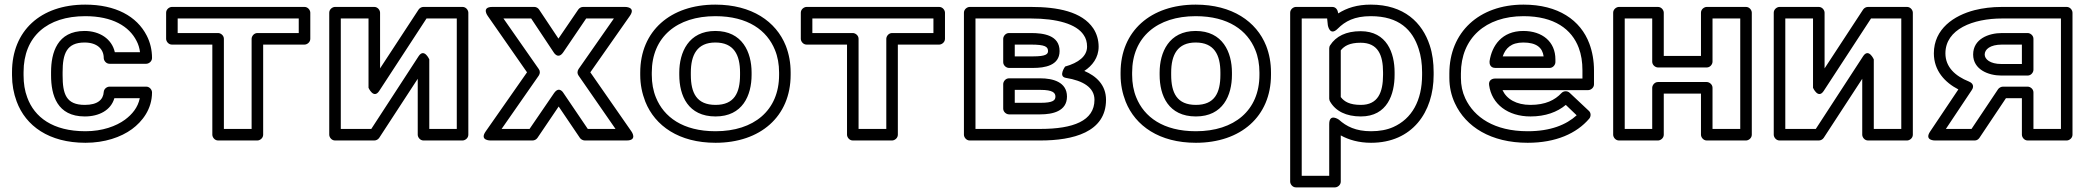

<svg xmlns="http://www.w3.org/2000/svg" viewBox="-20 -583 9038 831"><path d="M349 -513C467 -513 539 -469 571 -406C579 -391 584 -374 586 -357H477C464 -415 411 -449 346 -449C228 -449 201 -355 201 -271V-257C201 -171 227 -79 347 -79C409 -79 460 -106 475 -158H585C577 -118 552 -88 521 -65C483 -37 423 -15 350 -15C208 -15 129 -76 98 -161C87 -190 82 -222 82 -257V-271C82 -425 184 -513 349 -513ZM32 -271V-257C32 -217 39 -179 52 -144C91 -38 192 35 350 35C433 35 503 11 551 -24C596 -57 638 -111 638 -183C638 -194 628 -208 613 -208H454C443 -208 430 -199 429 -185C427 -152 403 -129 347 -129C266 -129 251 -176 251 -257V-271C251 -350 268 -399 346 -399C401 -399 429 -370 429 -332C429 -321 439 -307 454 -307H613C624 -307 638 -317 638 -332C638 -367 630 -400 615 -429C572 -513 480 -563 349 -563C155 -563 32 -449 32 -271Z M1273 -440H1094C1079 -440 1069 -426 1069 -415V-25H949V-415C949 -430 935 -440 924 -440H749V-503H1273ZM1298 -390C1309 -390 1323 -400 1323 -415V-528C1323 -539 1313 -553 1298 -553H724C713 -553 699 -543 699 -528V-415C699 -404 709 -390 724 -390H899V0C899 11 909 25 924 25H1094C1105 25 1119 15 1119 0V-390Z M1826 -503H1957V-25H1838V-326C1838 -326 1816 -376 1792 -340L1587 -25H1455V-503H1575V-203C1575 -203 1597 -153 1621 -189ZM1813 -553C1805 -553 1797 -549 1792 -542L1625 -287V-528C1625 -539 1615 -553 1600 -553H1430C1419 -553 1405 -543 1405 -528V0C1405 11 1415 25 1430 25H1600C1608 25 1616 21 1621 14L1788 -242V0C1788 11 1798 25 1813 25H1982C1993 25 2007 15 2007 0V-528C2007 -539 1997 -553 1982 -553Z M2418 -357 2517 -503H2637L2484 -284C2478 -275 2478 -264 2484 -256L2644 -25H2524L2419 -180C2419 -180 2401 -213 2378 -180L2272 -25H2151L2312 -256C2318 -265 2318 -276 2312 -284L2159 -503H2279L2376 -357C2376 -357 2395 -323 2418 -357ZM2397 -416 2313 -542C2309 -548 2301 -553 2293 -553H2111C2062 -553 2091 -514 2091 -514L2261 -270L2082 -14C2054 26 2103 25 2103 25H2285C2293 25 2301 21 2306 14L2398 -122L2490 14C2494 20 2503 25 2511 25H2692C2741 25 2713 -14 2713 -14L2535 -270L2706 -514C2734 -554 2685 -553 2685 -553H2504C2496 -553 2488 -549 2483 -542Z M3076 -513C3218 -513 3300 -451 3334 -367C3346 -338 3352 -305 3352 -269V-259C3352 -105 3243 -15 3077 -15C2935 -15 2853 -77 2819 -161C2807 -190 2801 -223 2801 -259V-269C2801 -423 2910 -513 3076 -513ZM3402 -259V-269C3402 -311 3395 -349 3381 -385C3339 -490 3234 -563 3076 -563C2882 -563 2751 -449 2751 -269V-259C2751 -217 2759 -179 2773 -143C2815 -38 2919 35 3077 35C3271 35 3402 -79 3402 -259ZM3233 -269C3233 -357 3193 -449 3076 -449C2960 -449 2920 -356 2920 -269V-259C2920 -169 2958 -79 3077 -79C3194 -79 3233 -170 3233 -259ZM3183 -269V-259C3183 -181 3158 -129 3077 -129C2995 -129 2970 -181 2970 -259V-269C2970 -345 2997 -399 3076 -399C3156 -399 3183 -346 3183 -269Z M4020 -440H3841C3826 -440 3816 -426 3816 -415V-25H3696V-415C3696 -430 3682 -440 3671 -440H3496V-503H4020ZM4045 -390C4056 -390 4070 -400 4070 -415V-528C4070 -539 4060 -553 4045 -553H3471C3460 -553 3446 -543 3446 -528V-415C3446 -404 3456 -390 3471 -390H3646V0C3646 11 3656 25 3671 25H3841C3852 25 3866 15 3866 0V-390Z M4685 -381C4685 -340 4648 -311 4590 -295C4590 -295 4559 -252 4593 -246C4668 -234 4717 -204 4717 -151C4717 -60 4625 -25 4483 -25H4202V-503H4442C4555 -503 4639 -479 4670 -432C4680 -418 4685 -401 4685 -381ZM4735 -381C4735 -410 4727 -437 4712 -460C4663 -533 4557 -553 4442 -553H4177C4166 -553 4152 -543 4152 -528V0C4152 11 4162 25 4177 25H4483C4623 25 4767 -10 4767 -151C4767 -215 4725 -254 4673 -276C4707 -298 4735 -333 4735 -381ZM4598 -165C4598 -228 4537 -244 4483 -244H4347C4332 -244 4322 -230 4322 -219V-113C4322 -98 4336 -88 4347 -88H4483C4535 -88 4598 -101 4598 -165ZM4548 -165C4548 -149 4538 -138 4483 -138H4372V-194H4483C4537 -194 4548 -181 4548 -165ZM4566 -362C4566 -431 4496 -440 4442 -440H4347C4332 -440 4322 -426 4322 -415V-314C4322 -299 4336 -289 4347 -289H4452C4501 -289 4566 -299 4566 -362ZM4516 -362C4516 -349 4507 -339 4452 -339H4372V-390H4442C4503 -390 4516 -381 4516 -362Z M5155 -513C5297 -513 5379 -451 5413 -367C5425 -338 5431 -305 5431 -269V-259C5431 -105 5322 -15 5156 -15C5014 -15 4932 -77 4898 -161C4886 -190 4880 -223 4880 -259V-269C4880 -423 4989 -513 5155 -513ZM5481 -259V-269C5481 -311 5474 -349 5460 -385C5418 -490 5313 -563 5155 -563C4961 -563 4830 -449 4830 -269V-259C4830 -217 4838 -179 4852 -143C4894 -38 4998 35 5156 35C5350 35 5481 -79 5481 -259ZM5312 -269C5312 -357 5272 -449 5155 -449C5039 -449 4999 -356 4999 -269V-259C4999 -169 5037 -79 5156 -79C5273 -79 5312 -170 5312 -259ZM5262 -269V-259C5262 -181 5237 -129 5156 -129C5074 -129 5049 -181 5049 -259V-269C5049 -345 5076 -399 5155 -399C5235 -399 5262 -346 5262 -269Z M5770 -459C5802 -491 5842 -513 5913 -513C6036 -513 6094 -453 6120 -372C6130 -342 6135 -308 6135 -270V-259C6135 -148 6091 -69 6010 -33C5983 -21 5951 -15 5914 -15C5848 -15 5807 -36 5775 -65C5775 -65 5733 -95 5733 -46V178H5614V-503H5724L5727 -474C5727 -474 5735 -424 5770 -459ZM5746 -553H5589C5578 -553 5564 -543 5564 -528V203C5564 214 5574 228 5589 228H5758C5769 228 5783 218 5783 203V3C5817 22 5861 35 5914 35C6092 35 6185 -97 6185 -259V-270C6185 -312 6180 -351 6168 -387C6136 -485 6057 -563 5913 -563C5854 -563 5810 -549 5772 -525C5770 -539 5763 -553 5746 -553ZM5870 -79C5985 -79 6016 -176 6016 -259V-270C6016 -353 5983 -448 5869 -448C5806 -448 5762 -426 5737 -387C5734 -383 5733 -377 5733 -373V-156C5733 -151 5735 -146 5737 -143C5761 -102 5806 -79 5870 -79ZM5870 -129C5822 -129 5798 -143 5783 -163V-365C5798 -384 5821 -398 5869 -398C5944 -398 5966 -345 5966 -270V-259C5966 -183 5944 -129 5870 -129Z M6574 -513C6708 -513 6783 -456 6813 -376C6824 -347 6829 -315 6829 -278V-243H6450C6440 -243 6422 -237 6425 -215C6436 -132 6507 -79 6604 -79C6669 -79 6720 -98 6757 -129L6804 -84C6759 -43 6691 -15 6592 -15C6447 -15 6360 -76 6322 -157C6309 -185 6303 -214 6303 -246V-265C6303 -418 6410 -513 6574 -513ZM6483 -193H6854C6865 -193 6879 -203 6879 -218V-278C6879 -320 6872 -359 6859 -394C6821 -496 6724 -563 6574 -563C6381 -563 6253 -443 6253 -265V-246C6253 -207 6261 -170 6277 -136C6324 -34 6433 35 6592 35C6715 35 6804 -6 6858 -69C6866 -78 6867 -94 6857 -103L6774 -181C6764 -191 6747 -190 6738 -180C6710 -150 6669 -129 6604 -129C6543 -129 6501 -154 6483 -193ZM6712 -326C6712 -402 6656 -449 6573 -449C6480 -449 6437 -385 6427 -318C6426 -308 6429 -289 6452 -289H6687C6702 -289 6712 -303 6712 -314ZM6661 -339H6484C6496 -374 6520 -399 6573 -399C6631 -399 6656 -376 6661 -339Z M7512 -25H7392V-203C7392 -218 7378 -228 7367 -228H7156C7141 -228 7131 -214 7131 -203V-25H7012V-503H7131V-316C7131 -301 7145 -291 7156 -291H7367C7382 -291 7392 -305 7392 -316V-503H7512ZM7537 25C7548 25 7562 15 7562 0V-528C7562 -539 7552 -553 7537 -553H7367C7356 -553 7342 -543 7342 -528V-341H7181V-528C7181 -539 7171 -553 7156 -553H6987C6976 -553 6962 -543 6962 -528V0C6962 11 6972 25 6987 25H7156C7167 25 7181 15 7181 0V-178H7342V0C7342 11 7352 25 7367 25Z M8078 -503H8209V-25H8090V-326C8090 -326 8068 -376 8044 -340L7839 -25H7707V-503H7827V-203C7827 -203 7849 -153 7873 -189ZM8065 -553C8057 -553 8049 -549 8044 -542L7877 -287V-528C7877 -539 7867 -553 7852 -553H7682C7671 -553 7657 -543 7657 -528V0C7657 11 7667 25 7682 25H7852C7860 25 7868 21 7873 14L8040 -242V0C8040 11 8050 25 8065 25H8234C8245 25 8259 15 8259 0V-528C8259 -539 8249 -553 8234 -553Z M8645 -503H8900V-25H8781V-183C8781 -198 8767 -208 8756 -208H8649C8641 -208 8632 -203 8628 -197L8513 -25H8402L8514 -193C8518 -198 8529 -219 8502 -230C8442 -254 8400 -293 8400 -352C8400 -457 8520 -503 8645 -503ZM8456 -196 8334 -14C8307 26 8355 25 8355 25H8527C8535 25 8542 21 8547 14L8662 -158H8731V0C8731 11 8741 25 8756 25H8925C8936 25 8950 15 8950 0V-528C8950 -539 8940 -553 8925 -553H8645C8601 -553 8562 -548 8526 -539C8437 -516 8350 -458 8350 -352C8350 -277 8398 -226 8456 -196ZM8520 -347C8520 -282 8586 -256 8642 -256H8756C8771 -256 8781 -270 8781 -281V-415C8781 -430 8767 -440 8756 -440H8645C8586 -440 8520 -414 8520 -347ZM8570 -347C8570 -369 8593 -390 8645 -390H8731V-306H8642C8593 -306 8570 -327 8570 -347Z"/></svg>

Font: Asimov
Style: XWidOu
Weight: 500
Designer: Google
Version: Version 2.000980; 2014